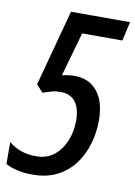

<svg xmlns="http://www.w3.org/2000/svg" viewBox="-89 -768 587 832"><g transform="rotate(10 204.5 -352.0)"><path d="M113 10Q74 10 43.5 2.5Q13 -5 -6 -16V-112Q16 -93 46.5 -82Q77 -71 114 -71Q161 -71 193 -96.5Q225 -122 242 -163.5Q259 -205 259 -252Q259 -306 237 -335Q215 -364 170 -364Q150 -364 132 -359Q114 -354 94 -347L65 -379L155 -714H415L396 -630H219L164 -436Q193 -443 219 -443Q283 -443 319.5 -398Q356 -353 356 -270Q356 -218 341.5 -168Q327 -118 297.5 -78Q268 -38 222 -14Q176 10 113 10Z"/></g></svg>

Font: Noto Sans ExtraCondensed Medium
Style: Italic
Weight: 500
Width: 2
Italic angle: -12°
Designer: Monotype Design Team
Foundry: Monotype Imaging Inc.
Version: Version 2.013; ttfautohint (v1.8.4.7-5d5b)